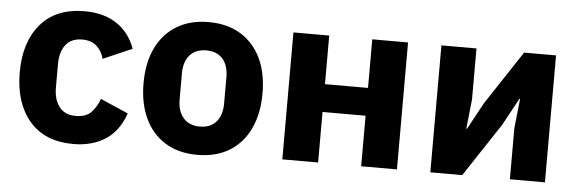

<svg xmlns="http://www.w3.org/2000/svg" viewBox="-41 -658 2382 791"><g transform="rotate(5 1150.0 -262.5)"><path d="M281 12Q163 12 99.5 -62.5Q36 -137 36 -263Q36 -389 99.5 -463Q163 -537 281 -537Q361 -537 414.5 -501Q468 -465 491 -400L371 -348Q364 -378 342 -399Q320 -420 281 -420Q236 -420 213 -390.5Q190 -361 190 -311V-213Q190 -164 213 -134Q236 -104 281 -104Q325 -104 346.5 -128Q368 -152 379 -183L494 -133Q468 -58 413 -23Q358 12 281 12Z M794 12Q717 12 662 -21.5Q607 -55 577.5 -117Q548 -179 548 -263Q548 -348 577.5 -409Q607 -470 662 -503.5Q717 -537 794 -537Q871 -537 926 -503.5Q981 -470 1010.5 -409Q1040 -348 1040 -263Q1040 -179 1010.5 -117Q981 -55 926 -21.5Q871 12 794 12ZM794 -105Q838 -105 862 -132.5Q886 -160 886 -209V-316Q886 -366 862 -393Q838 -420 794 -420Q751 -420 726.5 -393Q702 -366 702 -316V-209Q702 -160 726.5 -132.5Q751 -105 794 -105Z M1145 0V-525H1293V-324H1471V-525H1619V0H1471V-209H1293V0Z M1757 0V-525H1902V-314L1889 -192H1892L1953 -304L2099 -525H2231V0H2086V-211L2099 -333H2096L2035 -221L1889 0Z"/></g></svg>

Font: IBM Plex Sans
Style: Bold
Weight: 700
Designer: Mike Abbink, Paul van der Laan, Pieter van Rosmalen
Foundry: Bold Monday
Version: Version 3.201